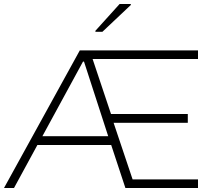

<svg xmlns="http://www.w3.org/2000/svg" viewBox="-22 -940 1072 960"><path d="M-2 0 377 -688H968V-645H441L533 -370H917V-326H546L641 -43H968V0H605L534 -215H165L48 0ZM190 -259H519L398 -632H393ZM455 -781V-786L576 -920H632V-915L490 -781Z"/></svg>

Font: Saira SemiExpanded ExtraLight
Style: Regular
Weight: 250
Width: 6
Designer: Hector Gatti with collaboration of the Omnibus-Type team
Foundry: Omnibus-Type
Version: Version 1.101